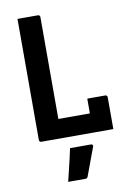

<svg xmlns="http://www.w3.org/2000/svg" viewBox="-101 -764 752 1074"><g transform="rotate(-10 275.0 -226.5)"><path d="M87 0Q85 0 83 -1Q81 -2 79.5 -3.5Q78 -5 77 -7Q76 -9 76 -11Q76 -90 76 -169.5Q76 -249 76 -327Q76 -405 76 -477.5Q76 -550 76 -614Q76 -636 76 -657.5Q76 -679 76 -700Q106 -700 135 -700Q164 -700 193 -700Q196 -700 198.5 -698.5Q201 -697 202.5 -694.5Q204 -692 204 -689Q204 -617 204 -544.5Q204 -472 204 -399Q204 -326 204 -253.5Q204 -181 204 -109H402Q426 -109 442 -103Q458 -97 468.5 -83.5Q479 -70 486 -49.5Q493 -29 497 0ZM383 -193Q402 -193 418.5 -193Q435 -193 451.5 -193Q468 -193 486 -193Q489 -193 491.5 -191.5Q494 -190 495.5 -187.5Q497 -185 497 -182Q497 -164 497 -140.5Q497 -117 497 -91.5Q497 -66 497 -42.5Q497 -19 497 0Q454 -4 428.5 -16Q403 -28 393 -48Q383 -68 383 -95Q383 -110 383 -127.5Q383 -145 383 -162Q383 -179 383 -193ZM240 63Q261 63 280.5 63Q300 63 319.5 63Q339 63 358 63Q364 63 367.5 66.5Q371 70 369 76Q358 105 348.5 130.5Q339 156 330 181Q321 206 309 237Q308 241 304.5 244Q301 247 294 247Q276 247 251 247Q226 247 197 247Q205 214 212.5 183Q220 152 227 122Q234 92 240 63Z"/></g></svg>

Font: Recursive SemiBold
Style: Regular
Weight: 600
Version: Version 1.085